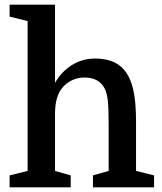

<svg xmlns="http://www.w3.org/2000/svg" viewBox="-20 -800 693 820"><path d="M444 -70V-273Q444 -338 440.5 -369.5Q437 -401 428 -420Q404 -469 340 -469Q312 -469 286 -456.5Q260 -444 243 -421Q231 -406 223.5 -381.5Q216 -357 215 -321V-70L282 -51V0H21V-51L98 -70V-710L21 -729V-780H215V-446Q242 -494 287 -522Q332 -550 385 -550Q427 -550 457.5 -538.5Q488 -527 509 -503Q536 -472 548.5 -419.5Q561 -367 561 -281V-70L638 -51V0H377V-51Z"/></svg>

Font: Domine SemiBold
Style: Regular
Weight: 600
Designer: Pablo Impallari, Rodrigo Fuenzalida, Brenda Gallo
Foundry: Pablo Impallari, Rodrigo Fuenzalida, Brenda Gallo
Version: Version 2.000